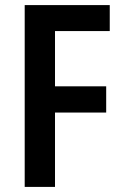

<svg xmlns="http://www.w3.org/2000/svg" viewBox="-20 -827 490 754"><path d="M196 -93H77V-807H411V-705H196V-488H397V-385H196Z"/></svg>

Font: Noto Sans Kannada UI Condensed SemiBold
Style: Regular
Weight: 600
Width: 3
Designer: Jelle Bosma - Monotype Design Team
Foundry: Monotype Imaging Inc.
Version: Version 2.005; ttfautohint (v1.8.4.7-5d5b)